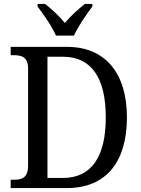

<svg xmlns="http://www.w3.org/2000/svg" viewBox="-20 -951 715 971"><path d="M263 -771H354C374 -816 418 -880 447 -918V-931H409C375 -904 336 -869 308 -835C280 -869 243 -904 208 -931H170V-918C199 -880 244 -816 263 -771ZM34 0H319C521 0 622 -138 622 -357C622 -584 510 -714 319 -714H34V-672H48C89 -672 122 -663 122 -604V-113C122 -52 91 -42 50 -42H34ZM298 -51H220V-664H299C443 -664 515 -556 515 -357C515 -159 443 -51 298 -51Z"/></svg>

Font: Noto Serif Thai SemiCondensed
Style: Regular
Weight: 400
Width: 4
Designer: Monotype Design Team
Foundry: Monotype Imaging Inc.
Version: Version 2.002